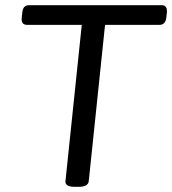

<svg xmlns="http://www.w3.org/2000/svg" viewBox="-20 -720 665 742"><path d="M269 2Q231 2 233 -20L296 -624H84Q61 -624 64 -652L66 -670Q68 -700 92 -700H605Q627 -700 625 -672L623 -654Q620 -624 597 -624H386L323 -20Q321 2 283 2Z"/></svg>

Font: Asap Semi Expanded Semi Expanded Regular
Style: Italic
Weight: 400
Width: 6
Italic angle: -6°
Designer: Pablo Cosgaya
Foundry: Omnibus-Type
Version: Version 3.001; ttfautohint (v1.8.4.7-5d5b)